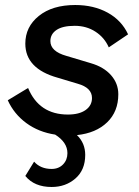

<svg xmlns="http://www.w3.org/2000/svg" viewBox="-20 -530 555 766"><path d="M342 -278Q394 -263 423 -230Q452 -197 452 -154Q452 -85 407.5 -42Q363 1 287 9Q320 41 320 88Q320 148 281 182Q242 216 186 216Q117 216 81 172L116 115Q142 144 186 144Q214 144 231.5 126Q249 108 249 81Q249 38 200 7Q134 -3 85 -39Q36 -75 11 -130L92 -179Q136 -73 251 -73Q296 -73 321.5 -91Q347 -109 347 -139Q347 -180 290 -196L210 -220Q81 -256 81 -356Q81 -423 135 -466.5Q189 -510 280 -510Q354 -510 409.5 -479.5Q465 -449 491 -393L414 -341Q397 -380 361 -403.5Q325 -427 278 -427Q230 -427 205.5 -410.5Q181 -394 181 -366Q181 -325 245 -307Z"/></svg>

Font: Elaine Sans Medium
Style: Italic
Weight: 500
Italic angle: -13°
Designer: Wei Huang
Foundry: Wei Huang
Version: Version 2.001;December 24, 2019;FontCreator 12.0.0.2547 64-b